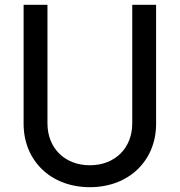

<svg xmlns="http://www.w3.org/2000/svg" viewBox="-20 -765 746 797"><path d="M353 12C516 12 628 -99 628 -251V-745H529V-253C529 -150 457 -79 353 -79C249 -79 177 -150 177 -253V-745H78V-251C78 -99 190 12 353 12Z"/></svg>

Font: Mluvka Medium
Style: Regular
Weight: 500
Designer: Modified by Jiří Krblich, Original typeface by Gumpita Rahayu
Foundry: Gumpita Rahayu & Jiří Krblich
Version: Version 2.000;Glyphs 3.1.1 (3134)